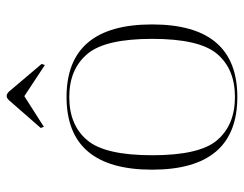

<svg xmlns="http://www.w3.org/2000/svg" viewBox="-99 -639 742 584"><g transform="rotate(-90 272.0 -347.0)"><path d="M269 -507.3Q182.6 -507.3 136.7 -451.7Q91.8 -397.5 91.8 -254.9Q91.8 -112.3 136.7 -58.6Q183.1 -3.4 269 -3.4Q354.5 -3.4 400.4 -58.1Q445.8 -112.3 445.8 -254.9Q445.8 -397.5 400.4 -451.7Q354 -507.3 269 -507.3ZM269 -515.6Q489.7 -515.6 489.7 -255.4Q489.7 3.9 269 3.9Q47.9 3.9 47.9 -255.4Q47.9 -515.6 269 -515.6ZM285.2 -690.9 369.6 -591.3 366.2 -581.5 271.5 -644 178.2 -584.5 174.8 -594.2 259.8 -691.4Q272 -704.1 285.2 -690.9Z"/></g></svg>

Font: Tartlers End
Style: Regular
Weight: 200
Designer: Peter Wiegel
Foundry: Peter Wiegel
Version: Version 1.000 2013 initial release